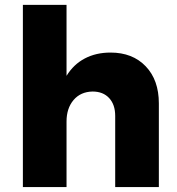

<svg xmlns="http://www.w3.org/2000/svg" viewBox="-20 -762 719 782"><path d="M627 -340.8V0H449.2V-290Q449.2 -335.9 424.6 -362.5Q399.9 -389.2 356.9 -389.2Q308.1 -388.2 279.5 -354.5Q251 -320.8 251 -267.1V0H73.2V-742.2H251V-453.1Q279.8 -500 325.4 -523.9Q371.1 -547.9 430.2 -547.9Q520 -547.9 573.5 -491.9Q627 -436 627 -340.8Z"/></svg>

Font: Argentum Sans
Style: Bold
Weight: 700
Designer: Julieta Ulanovsky (Modified by Cristiano Sobral)
Foundry: Julieta Ulanovsky
Version: Version 1.000; ttfautohint (v1.5.65-e2d9)